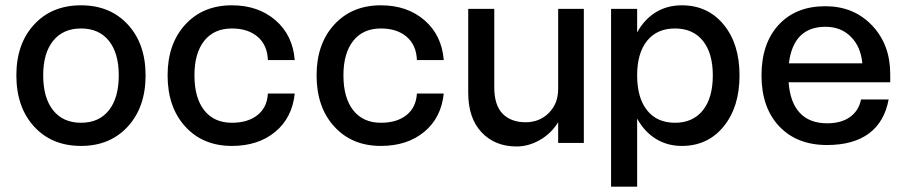

<svg xmlns="http://www.w3.org/2000/svg" viewBox="-20 -533 3380 716"><path d="M41 -252Q41 -369.6 107.2 -441.4Q173.3 -513.2 282.2 -513.2Q390.6 -513.2 456.8 -441.4Q522.9 -369.6 522.9 -252Q522.9 -133.3 456.5 -61Q390.1 11.2 282.2 11.2Q173.3 11.2 107.2 -61Q41 -133.3 41 -252ZM422.9 -252Q422.9 -335 386 -380.9Q349.1 -426.8 282.2 -426.8Q215.3 -426.8 178.2 -380.9Q141.1 -335 141.1 -252Q141.1 -168 178.2 -121.6Q215.3 -75.2 282.2 -75.2Q349.1 -75.2 386 -121.6Q422.9 -168 422.9 -252Z M605 -252Q605 -369.6 670.9 -441.4Q736.8 -513.2 844.7 -513.2Q942.9 -513.2 1007.3 -457.5Q1071.8 -401.9 1079.1 -309.1H979Q977.1 -364.7 940.9 -395.8Q904.8 -426.8 844.7 -426.8Q778.3 -426.8 741.7 -380.9Q705.1 -335 705.1 -252Q705.1 -168 741.7 -121.6Q778.3 -75.2 844.7 -75.2Q904.3 -75.2 940.2 -103.8Q976.1 -132.3 979 -184.1H1079.1Q1069.8 -93.8 1006.3 -41.3Q942.9 11.2 844.7 11.2Q736.8 11.2 670.9 -61Q605 -133.3 605 -252Z M1160.6 -252Q1160.6 -369.6 1226.6 -441.4Q1292.5 -513.2 1400.4 -513.2Q1498.5 -513.2 1563 -457.5Q1627.4 -401.9 1634.8 -309.1H1534.7Q1532.7 -364.7 1496.6 -395.8Q1460.4 -426.8 1400.4 -426.8Q1334 -426.8 1297.4 -380.9Q1260.7 -335 1260.7 -252Q1260.7 -168 1297.4 -121.6Q1334 -75.2 1400.4 -75.2Q1460 -75.2 1495.8 -103.8Q1531.7 -132.3 1534.7 -184.1H1634.8Q1625.5 -93.8 1562 -41.3Q1498.5 11.2 1400.4 11.2Q1292.5 11.2 1226.6 -61Q1160.6 -133.3 1160.6 -252Z M1823.2 -207Q1823.2 -141.1 1854.2 -109.1Q1885.3 -77.1 1940.4 -77.1Q1992.2 -77.1 2026.9 -112.1Q2061.5 -147 2061.5 -201.2V-500H2157.2V0H2061.5V-77.1Q2035.2 -34.7 1992.9 -10.7Q1950.7 13.2 1906.2 13.2Q1825.7 13.2 1775.9 -39.6Q1726.1 -92.3 1726.1 -187V-500H1823.2Z M2258.8 -500H2356V-412.1Q2382.8 -460.9 2425.3 -487.1Q2467.8 -513.2 2522.9 -513.2Q2619.1 -513.2 2678.5 -441.4Q2737.8 -369.6 2737.8 -252Q2737.8 -133.8 2678.5 -61.3Q2619.1 11.2 2522.9 11.2Q2468.3 11.2 2425.5 -15.4Q2382.8 -42 2356 -90.8V163.1H2258.8ZM2638.2 -252Q2638.2 -335 2601.1 -380.9Q2564 -426.8 2497.1 -426.8Q2430.2 -426.8 2393.1 -380.9Q2356 -335 2356 -252Q2356 -168 2393.1 -121.6Q2430.2 -75.2 2497.1 -75.2Q2564 -75.2 2601.1 -121.6Q2638.2 -168 2638.2 -252Z M2819.8 -252Q2819.8 -371.1 2883.8 -440.4Q2947.8 -509.8 3057.6 -509.8Q3163.6 -509.8 3231.7 -438.5Q3299.8 -367.2 3299.8 -256.8V-226.1H2920.9Q2926.3 -150.9 2962.6 -112.1Q2999 -73.2 3064.9 -73.2Q3117.2 -73.2 3149.9 -96.7Q3182.6 -120.1 3190.9 -162.1H3293.9Q3278.3 -78.1 3220.2 -35.2Q3162.1 7.8 3064 7.8Q2951.7 7.8 2885.7 -62Q2819.8 -131.8 2819.8 -252ZM3058.6 -433.1Q2938.5 -433.1 2921.9 -296.9H3195.8Q3189.9 -359.4 3152.8 -396.2Q3115.7 -433.1 3058.6 -433.1Z"/></svg>

Font: Overused Grotesk Medium
Style: Regular
Weight: 500
Version: Version 0.002